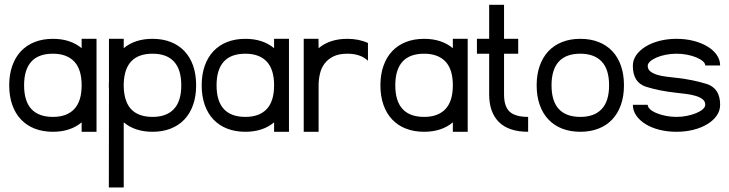

<svg xmlns="http://www.w3.org/2000/svg" viewBox="-20 -558 3088 813"><path d="M388.7 -393.6V0H325.7V-40Q278.3 0 204.1 0Q161.6 0 127.4 -13.2Q93.3 -26.4 69.1 -51.8Q44.9 -77.1 32 -113.8Q19 -150.4 19 -196.8Q19 -242.7 32 -279.3Q44.9 -315.9 68.8 -341.3Q92.8 -366.7 127 -380.1Q161.1 -393.6 204.1 -393.6Q277.8 -393.6 325.7 -354V-393.6ZM294.4 -297.4Q262.7 -330.6 204.1 -330.6Q143.1 -330.6 112.5 -296.9Q82 -263.2 82 -196.8Q82 -129.9 112.8 -96.4Q143.6 -63 204.1 -63Q263.2 -63 294.4 -96.2Q325.7 -129.4 325.7 -196.8Q325.7 -264.2 294.4 -297.4Z M503.9 -393.6V-354Q551.3 -393.6 626 -393.6Q668.9 -393.6 703.1 -380.1Q737.3 -366.7 761.2 -341.3Q785.2 -315.9 797.9 -279.3Q810.5 -242.7 810.5 -196.8Q810.5 -150.4 797.6 -113.8Q784.7 -77.1 760.5 -51.8Q736.3 -26.4 702.1 -13.2Q668 0 626 0Q551.3 0 503.9 -40V235.8H440.9L441.4 -182.1Q440.9 -184.6 440.9 -188.2Q440.9 -191.9 440.9 -196.8Q440.9 -202.1 440.9 -206.1Q440.9 -210 441.4 -212.4V-393.6ZM503.9 -204.6V-189.5Q506.3 -124 537.4 -93.5Q568.4 -63 626 -63Q685.1 -63 716.3 -96.2Q747.6 -129.4 747.6 -196.8Q747.6 -263.7 716.8 -297.1Q686 -330.6 626 -330.6Q508.3 -330.6 503.9 -204.6Z M1203.6 -393.6V0H1140.6V-40Q1093.3 0 1019 0Q976.6 0 942.4 -13.2Q908.2 -26.4 884 -51.8Q859.9 -77.1 846.9 -113.8Q834 -150.4 834 -196.8Q834 -242.7 846.9 -279.3Q859.9 -315.9 883.8 -341.3Q907.7 -366.7 941.9 -380.1Q976.1 -393.6 1019 -393.6Q1092.8 -393.6 1140.6 -354V-393.6ZM1109.4 -297.4Q1077.6 -330.6 1019 -330.6Q958 -330.6 927.5 -296.9Q897 -263.2 897 -196.8Q897 -129.9 927.7 -96.4Q958.5 -63 1019 -63Q1078.1 -63 1109.4 -96.2Q1140.6 -129.4 1140.6 -196.8Q1140.6 -264.2 1109.4 -297.4Z M1328.6 -393.6 1329.1 -354Q1376.5 -393.6 1450.7 -393.6Q1500 -393.6 1538.1 -376V-300.8Q1506.8 -330.6 1450.7 -330.6Q1414.6 -330.6 1390.9 -318.6Q1367.2 -306.6 1353.5 -287.6Q1339.8 -268.6 1334.5 -244.6Q1329.1 -220.7 1329.1 -196.8V0H1266.1V-393.6Z M1960.4 -393.6V0H1897.5V-40Q1850.1 0 1775.9 0Q1733.4 0 1699.2 -13.2Q1665 -26.4 1640.9 -51.8Q1616.7 -77.1 1603.8 -113.8Q1590.8 -150.4 1590.8 -196.8Q1590.8 -242.7 1603.8 -279.3Q1616.7 -315.9 1640.6 -341.3Q1664.6 -366.7 1698.7 -380.1Q1732.9 -393.6 1775.9 -393.6Q1849.6 -393.6 1897.5 -354V-393.6ZM1866.2 -297.4Q1834.5 -330.6 1775.9 -330.6Q1714.8 -330.6 1684.3 -296.9Q1653.8 -263.2 1653.8 -196.8Q1653.8 -129.9 1684.6 -96.4Q1715.3 -63 1775.9 -63Q1835 -63 1866.2 -96.2Q1897.5 -129.4 1897.5 -196.8Q1897.5 -264.2 1866.2 -297.4Z M1999.5 -393.6H2051.3V-537.6H2114.3V-393.6H2174.3V-330.6H2114.3V-158.7Q2114.3 -106.4 2138.4 -84.7Q2162.6 -63 2216.3 -63V0Q2134.3 0 2092.8 -41Q2051.3 -82 2051.3 -158.7V-330.6H1999.5Z M2437.5 -393.6Q2480.5 -393.6 2514.6 -380.1Q2548.8 -366.7 2572.8 -341.3Q2596.7 -315.9 2609.4 -279.3Q2622.1 -242.7 2622.1 -196.8Q2622.1 -150.4 2609.1 -113.8Q2596.2 -77.1 2572 -51.8Q2547.9 -26.4 2513.7 -13.2Q2479.5 0 2437.5 0Q2395 0 2360.8 -13.2Q2326.7 -26.4 2302.5 -51.8Q2278.3 -77.1 2265.4 -113.8Q2252.4 -150.4 2252.4 -196.8Q2252.4 -242.7 2265.4 -279.3Q2278.3 -315.9 2302.2 -341.3Q2326.2 -366.7 2360.4 -380.1Q2394.5 -393.6 2437.5 -393.6ZM2527.8 -297.4Q2496.1 -330.6 2437.5 -330.6Q2376.5 -330.6 2345.9 -296.9Q2315.4 -263.2 2315.4 -196.8Q2315.4 -129.9 2346.2 -96.4Q2377 -63 2437.5 -63Q2496.6 -63 2527.8 -96.2Q2559.1 -129.4 2559.1 -196.8Q2559.1 -264.2 2527.8 -297.4Z M2966.3 -280.8Q2966.3 -290 2956.1 -298.8Q2945.8 -307.6 2929 -314.7Q2912.1 -321.8 2890.1 -326.2Q2868.2 -330.6 2844.7 -330.6Q2821.3 -330.6 2799.1 -326.2Q2776.9 -321.8 2760 -314.5Q2743.2 -307.1 2732.9 -297.9Q2722.7 -288.6 2722.7 -279.3Q2722.7 -264.6 2733.9 -255.6Q2745.1 -246.6 2762.9 -241.2Q2780.8 -235.8 2803 -233.2Q2825.2 -230.5 2847.7 -228Q2881.8 -224.1 2912.6 -217.8Q2943.4 -211.4 2972.2 -202.6Q3029.3 -184.1 3029.3 -114.3Q3029.3 -89.4 3014.9 -68.6Q3000.5 -47.9 2975.3 -32.5Q2950.2 -17.1 2916.5 -8.5Q2882.8 0 2844.7 0Q2805.7 0 2772 -8.5Q2738.3 -17.1 2713.4 -32.5Q2688.5 -47.9 2674.1 -68.8Q2659.7 -89.8 2659.7 -114.3H2722.7Q2722.7 -104.5 2732.9 -95.2Q2743.2 -85.9 2760.3 -78.9Q2777.3 -71.8 2799.3 -67.4Q2821.3 -63 2844.7 -63Q2867.2 -63 2888.9 -67.4Q2910.6 -71.8 2927.7 -78.9Q2944.8 -85.9 2955.6 -95.2Q2966.3 -104.5 2966.3 -114.3Q2966.3 -128.9 2955.1 -137.7Q2943.8 -146.5 2926 -151.9Q2908.2 -157.2 2885.7 -160.2Q2863.3 -163.1 2841.3 -165.5Q2772.5 -172.9 2716.3 -190.4Q2659.7 -208 2659.7 -279.3Q2659.7 -303.7 2674.1 -324.5Q2688.5 -345.2 2713.4 -360.6Q2738.3 -376 2772 -384.8Q2805.7 -393.6 2844.7 -393.6Q2883.8 -393.6 2917.5 -384.8Q2951.2 -376 2976.1 -360.8Q3001 -345.7 3015.1 -325.2Q3029.3 -304.7 3029.3 -280.8Z"/></svg>

Font: Fibel Sued LRS
Style: Regular
Weight: 400
Designer: Peter Wiegel
Foundry: Peter Wiegel
Version: Version 000.000